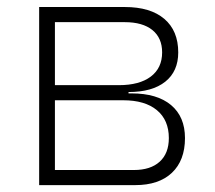

<svg xmlns="http://www.w3.org/2000/svg" viewBox="-20 -538 626 558"><path d="M93.8 0V-517.6H342.8Q417 -517.6 457.5 -483.2Q498 -448.7 498 -385.7Q498 -330.6 460.2 -300.5Q422.4 -270.5 353.5 -270.5V-266.6H362.3Q436.5 -266.6 477.1 -232.7Q517.6 -198.7 517.6 -136.7Q517.6 -71.8 479.7 -35.9Q441.9 0 373 0ZM342.8 -473.6H139.6V-290.5H325.2Q385.3 -290.5 418.2 -315.4Q451.2 -340.3 451.2 -385.7Q451.2 -427.7 422.9 -450.7Q394.5 -473.6 342.8 -473.6ZM337.9 -246.6H139.6V-43.9H369.1Q417.5 -43.9 444.1 -68.1Q470.7 -92.3 470.7 -136.7Q470.7 -189 436 -217.8Q401.4 -246.6 337.9 -246.6Z"/></svg>

Font: Caskaydia Cove ExtraLight
Style: Regular
Weight: 200
Monospace: yes
Designer: Aaron Bell
Foundry: Saja Typeworks
Version: Version 4.300; ttfautohint (v1.8.3)